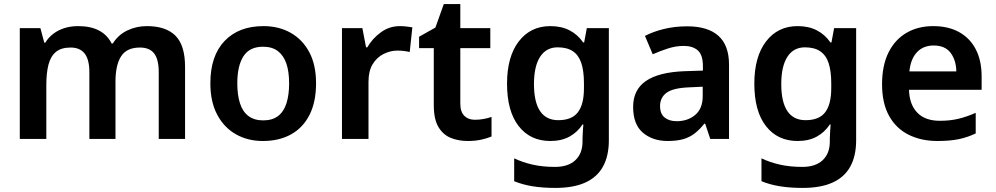

<svg xmlns="http://www.w3.org/2000/svg" viewBox="-20 -681 4879 941"><path d="M700 -553Q793 -553 840 -506Q887 -459 887 -353V0H758V-327Q758 -390 735.5 -419Q713 -448 666 -448Q601 -448 573.5 -405Q546 -362 546 -281V0H418V-327Q418 -389 395 -418.5Q372 -448 326 -448Q280 -448 254 -426.5Q228 -405 217.5 -364Q207 -323 207 -264V0H77V-543H178L197 -472H202Q218 -498 242 -516Q266 -534 296.5 -543.5Q327 -553 363 -553Q424 -553 465 -531.5Q506 -510 527 -468H533Q559 -510 603.5 -531.5Q648 -553 700 -553Z M1529 -273Q1529 -182 1497.5 -119Q1466 -56 1407.5 -23Q1349 10 1268 10Q1194 10 1136 -23Q1078 -56 1044.5 -119Q1011 -182 1011 -273Q1011 -407 1080.5 -480Q1150 -553 1271 -553Q1347 -553 1405 -520Q1463 -487 1496 -425Q1529 -363 1529 -273ZM1143 -273Q1143 -216 1156 -175Q1169 -134 1197.5 -112.5Q1226 -91 1270 -91Q1315 -91 1343 -112.5Q1371 -134 1384 -175Q1397 -216 1397 -272Q1397 -330 1383.5 -369.5Q1370 -409 1342 -430.5Q1314 -452 1269 -452Q1203 -452 1173 -405Q1143 -358 1143 -273Z M1940 -553Q1955 -553 1972.5 -551Q1990 -549 2001 -547L1988 -426Q1976 -429 1961 -431Q1946 -433 1927 -433Q1893 -433 1860 -416.5Q1827 -400 1806.5 -366.5Q1786 -333 1786 -280V0H1656V-543H1756L1774 -449H1780Q1805 -492 1846.5 -522.5Q1888 -553 1940 -553Z M2307 -94Q2330 -94 2351 -98Q2372 -102 2389 -108V-12Q2368 -3 2338.5 3.5Q2309 10 2273 10Q2226 10 2188.5 -5.5Q2151 -21 2128.5 -59Q2106 -97 2106 -166V-445H2034V-501L2114 -546L2155 -661H2236V-543H2383V-445H2236V-173Q2236 -133 2255.5 -113.5Q2275 -94 2307 -94Z M2677 -553Q2732 -553 2772 -532Q2812 -511 2838 -473H2843L2856 -543H2964V6Q2964 83 2935.5 135Q2907 187 2849 213.5Q2791 240 2702 240Q2640 240 2590.5 232Q2541 224 2500 207V95Q2542 115 2591 126Q2640 137 2700 137Q2765 137 2800 104Q2835 71 2835 13V-3Q2835 -16 2836.5 -36.5Q2838 -57 2839 -71H2835Q2810 -33 2771 -11.5Q2732 10 2677 10Q2579 10 2522 -63Q2465 -136 2465 -271Q2465 -403 2522.5 -478Q2580 -553 2677 -553ZM2713 -449Q2657 -449 2627 -402.5Q2597 -356 2597 -269Q2597 -181 2627 -136.5Q2657 -92 2716 -92Q2749 -92 2773 -101.5Q2797 -111 2812 -130.5Q2827 -150 2834.5 -179.5Q2842 -209 2842 -250V-272Q2842 -333 2829 -372Q2816 -411 2787.5 -430Q2759 -449 2713 -449Z M3348 -552Q3449 -552 3501 -505.5Q3553 -459 3553 -364V0H3461L3436 -75H3432Q3409 -46 3384.5 -27Q3360 -8 3328.5 1Q3297 10 3252 10Q3179 10 3131 -30.5Q3083 -71 3083 -157Q3083 -241 3145.5 -284Q3208 -327 3333 -332L3425 -335V-357Q3425 -412 3400 -434Q3375 -456 3331 -456Q3293 -456 3254 -443.5Q3215 -431 3179 -415L3141 -505Q3181 -526 3234 -539Q3287 -552 3348 -552ZM3359 -253Q3279 -250 3247 -226.5Q3215 -203 3215 -161Q3215 -123 3237.5 -105Q3260 -87 3296 -87Q3351 -87 3387.5 -118Q3424 -149 3424 -210V-256Z M3889 -553Q3944 -553 3984 -532Q4024 -511 4050 -473H4055L4068 -543H4176V6Q4176 83 4147.5 135Q4119 187 4061 213.5Q4003 240 3914 240Q3852 240 3802.5 232Q3753 224 3712 207V95Q3754 115 3803 126Q3852 137 3912 137Q3977 137 4012 104Q4047 71 4047 13V-3Q4047 -16 4048.5 -36.5Q4050 -57 4051 -71H4047Q4022 -33 3983 -11.5Q3944 10 3889 10Q3791 10 3734 -63Q3677 -136 3677 -271Q3677 -403 3734.5 -478Q3792 -553 3889 -553ZM3925 -449Q3869 -449 3839 -402.5Q3809 -356 3809 -269Q3809 -181 3839 -136.5Q3869 -92 3928 -92Q3961 -92 3985 -101.5Q4009 -111 4024 -130.5Q4039 -150 4046.5 -179.5Q4054 -209 4054 -250V-272Q4054 -333 4041 -372Q4028 -411 3999.5 -430Q3971 -449 3925 -449Z M4554 -553Q4628 -553 4681 -523.5Q4734 -494 4762.5 -439Q4791 -384 4791 -306V-241H4435Q4437 -169 4475.5 -129Q4514 -89 4586 -89Q4637 -89 4678 -99Q4719 -109 4762 -128V-27Q4722 -8 4679 1Q4636 10 4574 10Q4495 10 4433.5 -20.5Q4372 -51 4337.5 -113Q4303 -175 4303 -268Q4303 -360 4334.5 -423.5Q4366 -487 4422.5 -520Q4479 -553 4554 -553ZM4556 -458Q4505 -458 4474 -425Q4443 -392 4437 -331H4667Q4666 -386 4639 -422Q4612 -458 4556 -458Z"/></svg>

Font: Noto Sans Syriac Eastern SemiBold
Style: Regular
Weight: 600
Designer: Patrick Giasson and the Monotype Design Team
Foundry: Monotype Imaging Inc.
Version: Version 3.001